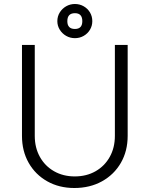

<svg xmlns="http://www.w3.org/2000/svg" viewBox="-20 -925 749 961"><path d="M352 16Q276 16 216.5 -17.5Q157 -51 123.5 -110Q90 -169 90 -245V-700H154V-245Q154 -186 179.5 -140Q205 -94 250.5 -68Q296 -42 354 -42Q413 -42 458.5 -68Q504 -94 529.5 -140Q555 -186 555 -245V-700H619V-245Q619 -169 585 -110Q551 -51 490.5 -17.5Q430 16 352 16ZM355 -734Q331 -734 311 -745.5Q291 -757 279 -776.5Q267 -796 267 -819Q267 -843 279 -862.5Q291 -882 311 -893.5Q331 -905 355 -905Q379 -905 399 -893.5Q419 -882 430.5 -862.5Q442 -843 442 -819Q442 -796 430.5 -776.5Q419 -757 399 -745.5Q379 -734 355 -734ZM355 -780Q392 -780 392 -819Q392 -859 355 -859Q317 -859 317 -819Q317 -780 355 -780Z"/></svg>

Font: Figtree Light
Style: Regular
Weight: 300
Designer: Erik Kennedy
Foundry: Erik Kennedy
Version: Version 2.001;gftools[0.9.30]